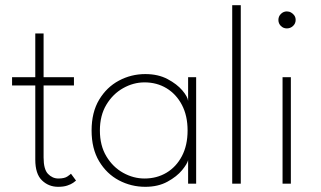

<svg xmlns="http://www.w3.org/2000/svg" viewBox="-20 -708 1237 740"><path d="M26.5 -410.5H116V-579H148V-410.5H265V-378.5H148V-101Q148 -55.5 165 -37.8Q182 -20 205 -20Q228.5 -20 240 -28Q251.5 -36 253.5 -38.5L273 -12Q270.5 -9.5 262 -3.5Q253.5 2.5 239.2 7.2Q225 12 204 12Q167.5 12 141.8 -12.8Q116 -37.5 116 -93V-378.5H26.5Z M705 0V-91Q702 -77 681.8 -52.2Q661.5 -27.5 625.5 -7.8Q589.5 12 540 12Q485.5 12 438.2 -13Q391 -38 362 -86.5Q333 -135 333 -205Q333 -275 362 -323.5Q391 -372 438.2 -397.2Q485.5 -422.5 540 -422.5Q589.5 -422.5 625.8 -403.2Q662 -384 682.8 -359.5Q703.5 -335 705 -319V-410.5H736V0ZM365 -205Q365 -147 390 -105.5Q415 -64 454.5 -42Q494 -20 537 -20Q584.5 -20 622 -42.5Q659.5 -65 681.2 -106.5Q703 -148 703 -205Q703 -262 681.2 -303.5Q659.5 -345 622 -367.8Q584.5 -390.5 537 -390.5Q494 -390.5 454.5 -368.2Q415 -346 390 -304.5Q365 -263 365 -205Z M908 0H875V-688H908Z M1069 0V-410.5H1101V0ZM1085.5 -598.5Q1072 -598.5 1062.5 -608Q1053 -617.5 1053 -631Q1053 -645 1062.8 -654.5Q1072.5 -664 1085.5 -664Q1094.5 -664 1102.2 -659.5Q1110 -655 1114.8 -647.8Q1119.5 -640.5 1119.5 -631Q1119.5 -617.5 1109.5 -608Q1099.5 -598.5 1085.5 -598.5Z"/></svg>

Font: League Spartan Thin
Style: Regular
Weight: 100
Foundry: The League of Moveable Type
Version: Version 2.002